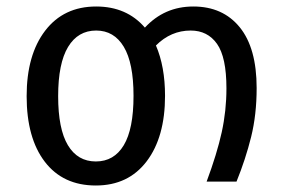

<svg xmlns="http://www.w3.org/2000/svg" viewBox="-20 -559 872 591"><path d="M770 -288Q770 -206 753 -137.5Q736 -69 708 0H616Q648 -86 662.5 -152Q677 -218 677 -287Q677 -383 648 -424Q619 -465 567 -465Q506 -465 460 -419Q488 -354 488 -264Q488 -137 431.5 -62.5Q375 12 275 12Q174 12 118 -61Q62 -134 62 -263Q62 -390 119 -464.5Q176 -539 276 -539Q370 -539 426 -474Q486 -539 575 -539Q666 -539 718 -475Q770 -411 770 -288ZM391 -264Q391 -365 361 -415Q331 -465 276 -465Q220 -465 189.5 -414.5Q159 -364 159 -263Q159 -162 189 -112Q219 -62 275 -62Q331 -62 361 -112Q391 -162 391 -264Z"/></svg>

Font: Fira GO
Style: Regular
Weight: 400
Designer: Carrois Corporate
Foundry: Carrois Corporate GbR
Version: Version 0.300